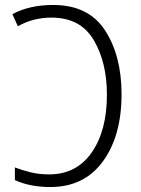

<svg xmlns="http://www.w3.org/2000/svg" viewBox="-20 -744 567 774"><path d="M183 10Q319 10 394.5 -93Q470 -196 470 -364Q470 -519 403.5 -621.5Q337 -724 194 -724Q99 -724 30 -687L52 -638Q113 -673 188 -673Q304 -673 357.5 -583Q411 -493 411 -362Q411 -217 349.5 -129Q288 -41 178 -41Q137 -41 103 -49.5Q69 -58 40 -69V-18Q101 10 183 10Z"/></svg>

Font: Noto Sans UI SemiCondensed Light
Style: Regular
Weight: 300
Width: 4
Designer: Monotype Design Team
Foundry: Monotype Imaging Inc.
Version: Version 1.901